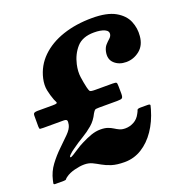

<svg xmlns="http://www.w3.org/2000/svg" viewBox="-173 -897 1011 1059"><g transform="rotate(-20 332.5 -367.0)"><path d="M-27 -4.5Q-16.5 -51 11.5 -88.5Q39.5 -126 71.8 -156.8Q104 -187.5 129.2 -213Q154.5 -238.5 159.5 -261Q163.5 -280 160 -286.8Q156.5 -293.5 141 -293.5H21.5Q8.5 -293.5 3.5 -294.5Q-1.5 -295.5 -1.5 -309.5V-372.5Q-1.5 -386 5.2 -389.2Q12 -392.5 24.5 -392.5H111Q131 -392.5 136 -395Q141 -397.5 137.8 -403.8Q134.5 -410 130 -420.5Q119 -449.5 112.5 -480.8Q106 -512 114.5 -550Q130.5 -620 181.2 -669.5Q232 -719 309.2 -745Q386.5 -771 481.5 -771Q568.5 -771 616.8 -743.8Q665 -716.5 682.5 -674.5Q700 -632.5 695.5 -587.5Q691 -534 655.8 -506Q620.5 -478 577 -478Q535 -478 508 -503Q481 -528 491 -572.5Q496 -594 507.8 -607Q519.5 -620 530.8 -629.8Q542 -639.5 544.5 -651Q549 -671.5 526 -682Q503 -692.5 464 -692.5Q396.5 -692.5 362.2 -654Q328 -615.5 315.5 -560Q306.5 -520 311.2 -486.2Q316 -452.5 323 -422Q327.5 -404 331.5 -398.2Q335.5 -392.5 362.5 -392.5H465Q483.5 -392.5 487 -388.5Q490.5 -384.5 490.5 -366.5L491 -324Q491 -303 484.5 -298.2Q478 -293.5 456 -293.5H350Q330 -293.5 325.2 -290.2Q320.5 -287 312 -273Q294.5 -236.5 267 -213Q239.5 -189.5 207.5 -170.5Q175.5 -151.5 144.5 -129Q126.5 -117 114.8 -105.2Q103 -93.5 107 -90Q110 -87 125.2 -96.5Q140.5 -106 161 -119.5Q181.5 -133 200 -142Q231.5 -158 259.2 -167.8Q287 -177.5 314 -177.5Q340.5 -177.5 357.5 -171.2Q374.5 -165 387.2 -156.8Q400 -148.5 413.8 -142.2Q427.5 -136 447.5 -136Q473.5 -136 497.5 -149Q521.5 -162 535 -188.5Q542.5 -201.5 544.2 -208.5Q546 -215.5 565 -215.5H605.5Q622 -215.5 620.2 -207.8Q618.5 -200 614.5 -186Q595.5 -120 561.2 -69.8Q527 -19.5 480.8 9Q434.5 37.5 380 37.5Q334 37.5 304 27.8Q274 18 252.5 5.5Q231 -7 210.8 -16.8Q190.5 -26.5 164 -26.5Q139 -26.5 106.8 -18.2Q74.5 -10 54.5 5Q45.5 11 43 15.5Q40.5 20 27.5 20H-22.5Q-32.5 20 -30.5 11.8Q-28.5 3.5 -27 -4.5Z"/></g></svg>

Font: Besley* Narrow Heavy
Style: Italic
Weight: 800
Width: 4
Italic angle: -13°
Designer: Owen Earl
Foundry: indestructible type*
Version: Version 3.000; ttfautohint (v1.8.3)